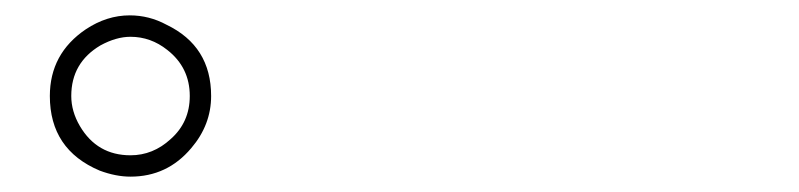

<svg xmlns="http://www.w3.org/2000/svg" viewBox="-20 -855 1040 250"><path d="M148.9 -835Q174.3 -835 196.8 -822.8Q254.9 -794.9 254.9 -730Q254.9 -692.4 229 -662.1Q197.8 -625 149.9 -625Q130.9 -625 109.9 -632.8Q44.9 -660.2 44.9 -730Q44.9 -785.2 91.8 -816.9Q119.1 -835 148.9 -835ZM149.9 -807.1Q131.3 -807.1 110.8 -795.9Q72.8 -773.4 72.8 -730Q72.8 -710 84 -690.9Q106.4 -652.8 149.9 -652.8Q179.2 -652.8 202.1 -673.8Q227.1 -695.8 227.1 -730Q227.1 -767.1 197.8 -790Q176.3 -807.1 149.9 -807.1Z"/></svg>

Font: I.MingCP
Style: Regular
Weight: 400
Designer: I.Font Project
Version: Version 8.000; Sep 06, 2022